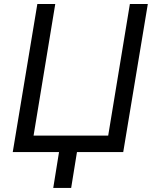

<svg xmlns="http://www.w3.org/2000/svg" viewBox="-20 -747 759 943"><path d="M42.6 0 163.4 -727.3H251.4L144.9 -81H511.4L617.9 -727.3H706L585.2 0H358L329.5 176.1H241.5L269.9 0Z"/></svg>

Font: Inter P
Style: Italic
Weight: 400
Italic angle: -9.40001°
Designer: Rasmus Andersson
Foundry: rsms
Version: Version 3.018;git-588b23468